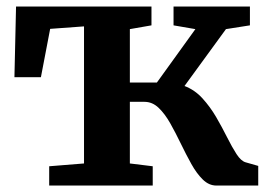

<svg xmlns="http://www.w3.org/2000/svg" viewBox="-20 -576 833 596"><path d="M132.7 0V-59.9L240.8 -68.6V-494.1L135.7 -486.4L107 -336.4H24.8L29.8 -555.7H450.2V-497.3L383.1 -485.6V-319.8H467L586.5 -485.6L518.7 -497.3V-555.7H755.8V-497.3L681.4 -485.6L552.7 -309Q584.3 -297.2 608.3 -270.9Q632.3 -244.6 651 -212.6Q669.6 -180.5 684.9 -149.9Q700.2 -119.4 714.2 -97.7Q728.2 -76.1 742.7 -72.1L781.6 -61V0H651.8Q628.6 0 609.5 -18.7Q590.4 -37.4 573.9 -67.1Q557.4 -96.8 541.4 -129.9Q525.4 -163.1 508.7 -192.8Q492 -222.5 472.5 -241.2Q453 -259.9 428.5 -259.9H383.1V-68.6L454.1 -59.9V0Z"/></svg>

Font: Merriweather Light
Style: Regular
Weight: 300
Designer: Eben Sorkin
Foundry: Eben Sorkin
Version: Version 2.100